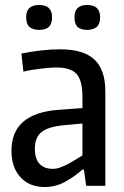

<svg xmlns="http://www.w3.org/2000/svg" viewBox="-20 -746 499 771"><path d="M159 5Q98 5 62 -34.5Q26 -74 26 -141Q26 -291 215 -305L311 -312V-357Q311 -423 287.5 -449Q264 -475 206 -475Q194 -475 177 -473.5Q160 -472 142 -470Q124 -468 106 -465Q88 -462 74 -458L66 -531Q105 -539 146 -543.5Q187 -548 221 -548Q315 -548 359 -507Q403 -466 403 -379V0H326L317 -65H311Q281 -38 242.5 -16.5Q204 5 159 5ZM192 -68Q207 -68 223 -74Q239 -80 255 -88.5Q271 -97 285.5 -106Q300 -115 311 -122V-250L235 -243Q173 -237 146.5 -215.5Q120 -194 120 -149Q120 -109 138.5 -88.5Q157 -68 192 -68ZM137 -626Q111 -626 98 -638Q85 -650 85 -677Q85 -726 137 -726Q189 -726 189 -677Q189 -650 176 -638Q163 -626 137 -626ZM330 -626Q304 -626 291.5 -638Q279 -650 279 -677Q279 -726 330 -726Q382 -726 382 -677Q382 -650 368.5 -638Q355 -626 330 -626Z"/></svg>

Font: Encode Sans Compressed
Style: Medium
Weight: 500
Designer: Pablo Impallari, Andres Torresi
Foundry: Pablo Impallari, Andres Torresi
Version: Version 1.000; ttfautohint (v1.00) -l 8 -r 50 -G 200 -x 14 -